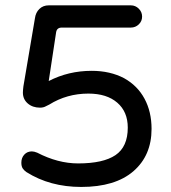

<svg xmlns="http://www.w3.org/2000/svg" viewBox="-20 -703 653 733"><path d="M81.1 -45.9Q71.3 -52.7 66.4 -60.5Q61.5 -68.4 61.5 -82Q61.5 -100.6 72.8 -112.8Q84 -125 101.6 -125Q110.4 -125 122.1 -120.1Q201.2 -79.1 278.3 -79.1Q374 -79.1 420.9 -110.8Q467.8 -142.6 467.8 -215.8Q467.8 -276.4 427.7 -311Q387.7 -345.7 317.4 -345.7Q235.4 -345.7 168 -303.7L156.2 -297.9Q146.5 -292 132.8 -292Q104.5 -292 85.9 -308.1Q67.4 -324.2 67.4 -349.6Q67.4 -357.4 69.3 -373L113.3 -632.8Q116.2 -655.3 130.4 -668.9Q144.5 -682.6 166 -682.6H479.5Q497.1 -682.6 509.8 -669.9Q522.5 -657.2 522.5 -639.6Q522.5 -622.1 509.8 -609.9Q497.1 -597.7 479.5 -597.7H215.8Q197.3 -597.7 194.3 -580.1L166 -393.6Q241.2 -432.6 330.1 -432.6Q400.4 -432.6 454.1 -404.3Q504.9 -376 531.7 -326.2Q558.6 -276.4 558.6 -210.9Q558.6 -109.4 489.3 -49.3Q419.9 10.7 290 10.7Q170.9 10.7 81.1 -45.9Z"/></svg>

Font: jf-openhuninn-2.1
Style: Regular
Weight: 400
Designer: [Kosugi Maru]
Designed by MOTOYA      

[Varela Round]
Joe Prince (Latin component); Avraham Cornfeld (Hebrew component)
Foundry: justfont Co., Ltd.
Version: 2.1